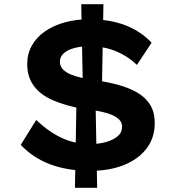

<svg xmlns="http://www.w3.org/2000/svg" viewBox="-20 -806 845 917"><path d="M410 10Q304 10 221.5 -20.5Q139 -51 79 -114L153 -233Q213 -176 275.5 -147Q338 -118 413 -118Q452 -118 486 -127.5Q520 -137 541.5 -155Q563 -173 563 -201Q563 -221 549.5 -234.5Q536 -248 515 -257Q494 -266 469 -271.5Q444 -277 420 -280.5Q396 -284 377 -286Q293 -301 233 -327Q173 -353 141.5 -396Q110 -439 110 -500Q110 -549 132.5 -589Q155 -629 196 -657Q237 -685 290.5 -699.5Q344 -714 405 -714Q503 -714 577 -686Q651 -658 704 -602L634 -496Q592 -537 534.5 -561Q477 -585 408 -585Q366 -585 334.5 -576.5Q303 -568 284.5 -551.5Q266 -535 266 -512Q266 -491 279.5 -476Q293 -461 316.5 -451Q340 -441 370 -434.5Q400 -428 434 -423Q492 -415 543.5 -401Q595 -387 634.5 -364.5Q674 -342 696.5 -306.5Q719 -271 719 -218Q719 -147 679.5 -96Q640 -45 571 -17.5Q502 10 410 10ZM338 91 346 -371 436 -338 444 91ZM466 -337 376 -370 368 -786H474Z"/></svg>

Font: Lexend Giga SemiBold
Style: Regular
Weight: 600
Designer: Bonnie Shaver-Troup, Thomas Jockin
Foundry: Lexend
Version: Version 1.007